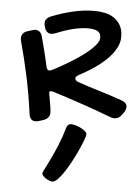

<svg xmlns="http://www.w3.org/2000/svg" viewBox="-57 -539 675 931"><g transform="rotate(5 280.0 -74.0)"><path d="M184.1 -370.1Q174.3 -366.2 165 -366.2Q141.6 -366.2 132.8 -394Q130.4 -401.4 129.6 -406.2Q128.9 -411.1 128.9 -415Q128.9 -438 154.8 -449.2Q206.1 -469.7 259.3 -482.4Q312.5 -495.1 366.7 -495.1Q392.1 -495.1 416.7 -489.7Q441.4 -484.4 460.9 -471.2Q480.5 -458 492.7 -436Q504.9 -414.1 504.9 -380.9Q504.9 -357.4 495.4 -335.9Q485.8 -314.5 470.2 -294.9Q454.6 -275.4 434.6 -257.8Q414.6 -240.2 393.6 -225.6Q372.6 -210.9 352.1 -199Q331.5 -187 314.9 -178.2Q300.8 -169.9 300.8 -161.1Q300.8 -150.9 315.9 -145Q368.2 -126.5 422.9 -110.4Q477.5 -94.2 533.7 -74.2Q560.1 -64.5 560.1 -43.9Q560.1 -34.2 554.4 -24.2Q548.8 -14.2 542 -5.9Q527.8 15.1 506.8 15.1Q499.5 15.1 488.8 12.2Q457 0 420.7 -13.2Q384.3 -26.4 346.4 -39.3Q308.6 -52.2 272 -64.2Q235.4 -76.2 204.1 -85.9Q192.9 -88.9 189 -88.9Q185.1 -88.9 182.9 -87.2Q180.7 -85.4 180.7 -80.1Q180.7 -78.6 181.2 -76.4Q181.6 -74.2 181.6 -71.8Q183.1 -64.5 185.3 -52.5Q187.5 -40.5 189.7 -27.8Q191.9 -15.1 193.4 -3.7Q194.8 7.8 194.8 15.1Q194.8 42.5 165 53.2L143.1 60.1Q138.2 61.5 134.3 62.3Q130.4 63 126 63Q99.1 63 94.7 29.8Q83 -59.1 64.7 -145.5Q46.4 -231.9 22.9 -317.9Q21.5 -322.8 21.2 -326.4Q21 -330.1 21 -333Q21 -358.9 48.8 -368.2Q59.1 -371.6 65.7 -373.5Q72.3 -375.5 76.4 -376.7Q80.6 -377.9 82.8 -378.4Q85 -378.9 86.9 -378.9Q113.3 -378.9 121.1 -349.1Q131.3 -311 140.4 -275.4Q149.4 -239.7 156.7 -205.1Q160.6 -188 170.9 -188Q173.8 -188 177.7 -189.2Q181.6 -190.4 187 -192.9Q202.6 -201.2 224.9 -213.4Q247.1 -225.6 271.2 -240.5Q295.4 -255.4 319.1 -272Q342.8 -288.6 361.6 -305.2Q380.4 -321.8 392.1 -337.9Q403.8 -354 403.8 -368.2Q403.8 -377 401.1 -384.3Q398.4 -391.6 391.1 -397Q383.8 -402.3 371.3 -405.3Q358.9 -408.2 339.8 -408.2Q321.3 -408.2 301 -405Q280.8 -401.9 260.7 -396.5Q240.7 -391.1 221.2 -384.3Q201.7 -377.4 184.1 -370.1ZM377.9 106Q377.9 111.3 370.6 131.3Q363.3 151.4 351.3 178.2Q339.4 205.1 323.7 234.9Q308.1 264.6 292 289.6Q275.9 314.5 260.5 330.8Q245.1 347.2 232.9 347.2Q227.1 347.2 218.3 343.8Q209.5 340.3 201.4 335.2Q193.4 330.1 187.5 324Q181.6 317.9 181.6 312Q181.6 307.1 191.7 287.8Q201.7 268.6 216.3 238Q231 207.5 247.6 168Q264.2 128.4 276.9 83Q279.8 73.2 285.2 67.6Q290.5 62 299.8 62Q308.6 62 321.8 65.7Q335 69.3 347.4 75.4Q359.9 81.5 368.9 89.4Q377.9 97.2 377.9 106Z"/></g></svg>

Font: Gochi Hand Cyrillic
Style: Regular
Weight: 400
Designer: Juan Pablo del Peral; Denis Ignatov
Foundry: Juan Pablo del Peral; Denis Ignatov
Version: Version 1.00 June 29, 2018, initial release